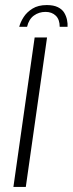

<svg xmlns="http://www.w3.org/2000/svg" viewBox="-20 -739 287 759"><path d="M165 -719Q192 -719 209 -710.5Q226 -702 234 -688.5Q242 -675 245 -660Q248 -645 247 -633H216Q216 -662 200.5 -677Q185 -692 160 -692Q134 -692 114 -677.5Q94 -663 87 -633H56Q61 -652 73.5 -671.5Q86 -691 108.5 -705Q131 -719 165 -719ZM33 0 117 -591H166L82 0Z"/></svg>

Font: Alumni Sans Light
Style: Italic
Weight: 300
Italic angle: -8°
Version: Version 1.016